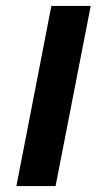

<svg xmlns="http://www.w3.org/2000/svg" viewBox="-20 -626 342 646"><path d="M152.8 -606H285.2L167 0H35.2Z"/></svg>

Font: Liberation Sans
Style: Bold Italic
Weight: 700
Italic angle: -12°
Designer: Steve Matteson
Foundry: Ascender Corporation
Version: Version 2.1.5